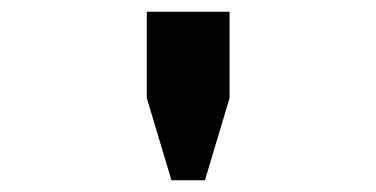

<svg xmlns="http://www.w3.org/2000/svg" viewBox="-20 -706 640 327"><path d="M272 -399 230 -539V-686H371V-539L329 -399Z"/></svg>

Font: Chivo Mono ExtraBold
Style: Regular
Weight: 800
Monospace: yes
Designer: Hector Gatti
Foundry: Omnibus-Type
Version: Version 1.008